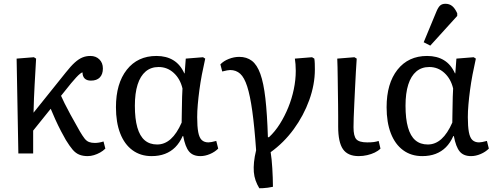

<svg xmlns="http://www.w3.org/2000/svg" viewBox="-20 -820 2652 1026"><path d="M448.2 14.2Q423.3 14.2 404.1 6.6Q384.8 -1 368.4 -20Q352.1 -39.1 332 -71.8Q322.3 -87.9 306.2 -118.9Q290 -149.9 274.9 -183.3Q259.8 -216.8 251 -238.8L157.2 -122.1V0H78.1L68.8 -506.8L161.1 -514.2L172.9 -506.8Q170.9 -469.7 168.9 -435.3Q167 -400.9 165 -366.5Q163.1 -332 161.6 -295.4Q160.2 -258.8 159.2 -217.8L331.1 -432.1Q358.9 -467.3 379.9 -486.1Q400.9 -504.9 420.4 -512.9Q439.9 -521 462.9 -521Q492.7 -521 511.2 -502.4Q529.8 -483.9 529.8 -454.1Q529.8 -423.3 513.4 -406.2Q497.1 -389.2 465.8 -389.2Q443.8 -389.2 432.4 -400.6Q420.9 -412.1 420.9 -433.1Q417 -433.1 408 -426Q398.9 -418.9 387 -406Q375 -393.1 359.9 -375L306.2 -308.1Q313 -292 325 -268.1Q336.9 -244.1 356.4 -208Q376 -171.9 407.2 -117.2Q421.4 -93.3 432.1 -79.6Q442.9 -65.9 456.1 -61Q469.2 -56.2 486.8 -56.2Q496.6 -56.2 508.8 -58.1Q521 -60.1 533.2 -64L543 -25.9Q530.8 -13.7 514.9 -4.9Q499 3.9 482.2 9Q465.3 14.2 448.2 14.2Z M790 14.2Q731 14.2 688 -17.3Q645 -48.8 622.3 -107.4Q599.6 -166 599.6 -247.1Q599.6 -374 657.7 -447.5Q715.8 -521 815.9 -521Q869.1 -521 906.5 -498Q943.8 -475.1 964.8 -428.2H966.8L972.7 -506.8L1064.9 -514.2L1076.7 -506.8Q1066.9 -463.9 1058.8 -421.4Q1050.8 -378.9 1045.4 -338.4Q1040 -297.9 1036.9 -261.5Q1033.7 -225.1 1033.7 -193.8Q1033.7 -144 1039.3 -114Q1044.9 -84 1058.3 -71.5Q1071.8 -59.1 1093.8 -59.1Q1099.6 -59.1 1110.4 -61Q1121.1 -63 1135.7 -66.9L1146 -25.9Q1127.9 -7.8 1101.8 3.2Q1075.7 14.2 1050.8 14.2Q1010.7 14.2 990.2 -10.5Q969.7 -35.2 959 -92.8H956.1Q939.9 -56.6 916.5 -33.2Q893.1 -9.8 861.6 2.2Q830.1 14.2 790 14.2ZM819.8 -47.9Q859.9 -47.9 892.3 -76.9Q924.8 -106 950.7 -165Q950.7 -178.2 951.2 -200.7Q951.7 -223.1 952.1 -250Q952.6 -276.9 953.1 -302.5Q953.6 -328.1 955.1 -347.2Q942.9 -398.9 908.4 -430.4Q874 -461.9 827.6 -461.9Q786.6 -461.9 758.3 -438Q730 -414.1 715.3 -367.9Q700.7 -321.8 700.7 -254.9Q700.7 -185.1 713.9 -138.9Q727.1 -92.8 753.4 -70.3Q779.8 -47.9 819.8 -47.9Z M1365.7 186Q1353.5 166 1345.9 144.5Q1338.4 123 1336.4 99.1Q1334.5 75.2 1337.4 46.1Q1340.3 17.1 1348.6 -17.1Q1339.8 -143.1 1328.1 -226.6Q1316.4 -310.1 1301 -357.9Q1285.6 -405.8 1263.7 -425.8Q1241.7 -445.8 1209.5 -445.8Q1198.2 -445.8 1167.5 -438L1157.7 -476.1Q1174.8 -494.1 1202.6 -505.1Q1230.5 -516.1 1258.3 -516.1Q1298.3 -516.1 1325.9 -495.1Q1353.5 -474.1 1371.1 -425.5Q1388.7 -377 1398.2 -293.9Q1407.7 -210.9 1411.6 -86.9H1417.5Q1449.7 -116.7 1475.6 -158Q1501.5 -199.2 1520.5 -246.1Q1539.6 -293 1550 -343Q1560.5 -393.1 1560.5 -441.9Q1560.5 -460.9 1559.1 -477.1Q1557.6 -493.2 1555.7 -506.8L1647.5 -514.2L1659.7 -506.8Q1661.6 -495.6 1662.1 -480.2Q1662.6 -464.8 1662.6 -449.2Q1662.6 -368.2 1632.6 -285.2Q1602.5 -202.1 1549.6 -129.6Q1496.6 -57.1 1426.3 -6.8Q1429.2 10.3 1431.4 32.2Q1433.6 54.2 1435.1 79.1Q1436.5 104 1437.5 129.4Q1438.5 154.8 1438.5 178.2Q1424.3 181.2 1410.4 183.1Q1396.5 185.1 1385 185.5Q1373.5 186 1365.7 186Z M1896.5 14.2Q1838.4 14.2 1812.7 -22.9Q1787.1 -60.1 1787.1 -143.1Q1787.1 -166 1787.1 -196.5Q1787.1 -227.1 1786.6 -261.5Q1786.1 -295.9 1785.6 -331.5Q1785.2 -367.2 1784.7 -400.1Q1784.2 -433.1 1783.7 -460.9Q1783.2 -488.8 1782.2 -506.8L1874 -514.2L1886.2 -506.8Q1884.3 -477.1 1881.8 -436.5Q1879.4 -396 1877.4 -352.1Q1875.5 -308.1 1873.3 -266.1Q1871.1 -224.1 1870.1 -191.2Q1869.1 -158.2 1869.1 -140.1Q1869.1 -92.3 1884.3 -75.7Q1899.4 -59.1 1942.4 -59.1Q1963.4 -59.1 1977.8 -61Q1992.2 -63 2003.4 -66.9L2013.2 -25.9Q2001 -13.7 1982.7 -4.9Q1964.4 3.9 1942.4 9Q1920.4 14.2 1896.5 14.2Z M2236.3 14.2Q2177.2 14.2 2134.3 -17.3Q2091.3 -48.8 2068.6 -107.4Q2045.9 -166 2045.9 -247.1Q2045.9 -374 2104 -447.5Q2162.1 -521 2262.2 -521Q2315.4 -521 2352.8 -498Q2390.1 -475.1 2411.1 -428.2H2413.1L2418.9 -506.8L2511.2 -514.2L2522.9 -506.8Q2513.2 -463.9 2505.1 -421.4Q2497.1 -378.9 2491.7 -338.4Q2486.3 -297.9 2483.2 -261.5Q2480 -225.1 2480 -193.8Q2480 -144 2485.6 -114Q2491.2 -84 2504.6 -71.5Q2518.1 -59.1 2540 -59.1Q2545.9 -59.1 2556.6 -61Q2567.4 -63 2582 -66.9L2592.3 -25.9Q2574.2 -7.8 2548.1 3.2Q2522 14.2 2497.1 14.2Q2457 14.2 2436.5 -10.5Q2416 -35.2 2405.3 -92.8H2402.3Q2386.2 -56.6 2362.8 -33.2Q2339.4 -9.8 2307.9 2.2Q2276.4 14.2 2236.3 14.2ZM2266.1 -47.9Q2306.2 -47.9 2338.6 -76.9Q2371.1 -106 2397 -165Q2397 -178.2 2397.5 -200.7Q2397.9 -223.1 2398.4 -250Q2398.9 -276.9 2399.4 -302.5Q2399.9 -328.1 2401.4 -347.2Q2389.2 -398.9 2354.7 -430.4Q2320.3 -461.9 2273.9 -461.9Q2232.9 -461.9 2204.6 -438Q2176.3 -414.1 2161.6 -367.9Q2147 -321.8 2147 -254.9Q2147 -185.1 2160.2 -138.9Q2173.3 -92.8 2199.7 -70.3Q2226.1 -47.9 2266.1 -47.9ZM2279.3 -576.2 2244.1 -594.2 2311.5 -756.8Q2321.3 -780.8 2331.8 -790.3Q2342.3 -799.8 2360.4 -799.8Q2381.3 -799.8 2396.2 -787.8Q2411.1 -775.9 2423.3 -749V-734.9Z"/></svg>

Font: Literata
Style: Regular
Weight: 400
Designer: Latin by Veronika Burian and Jose Scaglione. Greek by Irene Vlachou. Cyrillic by Vera Evstafieva.
Foundry: TypeTogether
Version: Version 3.002